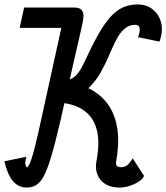

<svg xmlns="http://www.w3.org/2000/svg" viewBox="-71 -834 752 868"><path d="M263 -800Q291 -800 299.5 -787Q308 -774 306 -755Q304 -736 300 -719Q257 -533 228.5 -404Q200 -275 179 -193Q158 -111 140 -66Q122 -21 101 -3.5Q80 14 50 14Q12 14 -13 -16Q-38 -46 -51 -105L48 -125Q42 -103 44 -90.5Q46 -78 50 -78Q59 -78 71.5 -116Q84 -154 102 -233.5Q120 -313 147 -438.5Q174 -564 213 -739L263 -800L243 -708H18L38 -800ZM469 14Q432 14 406 -1.5Q380 -17 369 -45.5Q358 -74 366 -111H455Q451 -87 458.5 -82.5Q466 -78 475 -78Q493 -78 504 -87Q515 -96 529 -118L580 -39Q575 -25 556.5 -13Q538 -1 514.5 6.5Q491 14 469 14ZM366 -111Q380 -190 368 -241Q356 -292 325 -321Q294 -350 250 -361.5Q206 -373 156 -373L176 -464Q289 -464 357 -419.5Q425 -375 449.5 -296Q474 -217 455 -111ZM156 -373 176 -464Q218 -464 242 -473.5Q266 -483 281 -502.5Q296 -522 309.5 -551.5Q323 -581 343 -621Q376 -688 406.5 -730.5Q437 -773 470.5 -793Q504 -813 547 -814Q590 -815 619 -792Q648 -769 657.5 -731Q667 -693 650 -646L553 -666Q564 -695 560 -708.5Q556 -722 539 -722Q510 -721 489.5 -702Q469 -683 453.5 -652Q438 -621 422 -583.5Q406 -546 385.5 -509Q365 -472 335 -441.5Q305 -411 261.5 -392Q218 -373 156 -373Z"/></svg>

Font: Victor Mono Thin
Style: Italic
Weight: 100
Italic angle: -12°
Monospace: yes
Designer: Rune Bjørnerås
Version: Version 1.561;gftools[0.9.30]